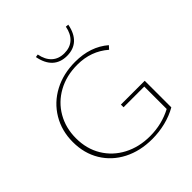

<svg xmlns="http://www.w3.org/2000/svg" viewBox="-227 -1012 1174 1174"><g transform="rotate(-45 359.5 -425.5)"><path d="M268 -853 287 -856Q297 -803 328 -774.5Q359 -746 408 -746Q457 -746 488 -774Q519 -802 529 -855L548 -853Q536 -789 500.5 -756Q465 -723 408 -723Q351 -723 315.5 -756Q280 -789 268 -853ZM636 -280V-50Q589 -23 532.5 -9Q476 5 417 5Q313 5 232 -36.5Q151 -78 105.5 -153Q60 -228 60 -326Q60 -423 106 -500Q152 -577 233 -620Q314 -663 417 -663Q549 -663 635 -589L616 -568Q532 -641 414 -641Q319 -641 245.5 -600.5Q172 -560 131 -489Q90 -418 90 -329Q90 -237 132.5 -166.5Q175 -96 250 -56.5Q325 -17 420 -17Q522 -17 609 -63V-257H430V-280Z"/></g></svg>

Font: Ysabeau Infant Extralight
Style: Regular
Weight: 200
Designer: Christian Thalmann (Catharsis Fonts)
Version: Version 0.003